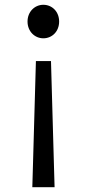

<svg xmlns="http://www.w3.org/2000/svg" viewBox="-20 -577 363 802"><path d="M115 205H208L205 101L193 -322H130L118 101ZM161 -417C198 -417 227 -446 227 -487C227 -528 198 -557 161 -557C125 -557 95 -528 95 -487C95 -446 125 -417 161 -417Z"/></svg>

Font: Microsoft YaHei
Style: Regular
Weight: 400
Designer: Ryoko NISHIZUKA 西塚涼子 (kana, bopomofo & ideographs); Paul D. Hunt (Latin, Greek & Cyrillic); Sandoll Communications 산돌커뮤니
Foundry: Adobe
Version: Version 2.001;hotconv 1.0.111;makeotfexe 2.5.65597